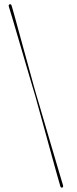

<svg xmlns="http://www.w3.org/2000/svg" viewBox="-20 -754 357 894"><path d="M145 -304.5Q149.5 -288 160.8 -247.2Q172 -206.5 186.8 -153.2Q201.5 -100 216.2 -46.2Q231 7.5 243 50.5Q255 93.5 261 113.5Q263.5 121 269.5 119.5Q275.5 117.5 273.5 109Q269 95 259.8 63.2Q250.5 31.5 238 -10.5Q225.5 -52.5 212.2 -98Q199 -143.5 186.5 -185.5Q174 -227.5 164.8 -259.5Q155.5 -291.5 151 -306Q146.5 -320.5 137.5 -353.2Q128.5 -386 116.8 -428.8Q105 -471.5 92.2 -517.8Q79.5 -564 67.8 -606.8Q56 -649.5 47.2 -681.8Q38.5 -714 34 -728Q31 -736 25 -734Q19 -732 21 -724Q27.5 -704 40.2 -660.5Q53 -617 68.8 -563Q84.5 -509 100.2 -455.8Q116 -402.5 128 -361.5Q140 -320.5 145 -304.5Z"/></svg>

Font: Fraunces 144pt Light
Style: Regular
Weight: 300
Version: Version 1.000;[b76b70a41]